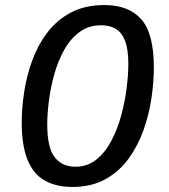

<svg xmlns="http://www.w3.org/2000/svg" viewBox="-20 -730 668 760"><path d="M266 10Q202 10 157 -15.5Q112 -41 89 -97.5Q66 -154 66 -246Q66 -301 75.5 -364.5Q85 -428 107 -489Q129 -550 166.5 -600Q204 -650 260 -680Q316 -710 393 -710Q489 -710 539 -654Q589 -598 589 -463Q589 -406 579.5 -341.5Q570 -277 548 -215Q526 -153 489 -102Q452 -51 397 -20.5Q342 10 266 10ZM278 -70Q326 -70 361.5 -98.5Q397 -127 421.5 -174Q446 -221 460.5 -275.5Q475 -330 481.5 -383Q488 -436 488 -476Q488 -535 475 -568.5Q462 -602 438 -616Q414 -630 381 -630Q331 -630 294.5 -603Q258 -576 233.5 -531.5Q209 -487 194.5 -434.5Q180 -382 173.5 -330.5Q167 -279 167 -238Q167 -145 196.5 -107.5Q226 -70 278 -70Z"/></svg>

Font: Bitter Thin Medium
Style: Italic
Weight: 500
Italic angle: -9°
Version: Version 3.021